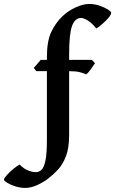

<svg xmlns="http://www.w3.org/2000/svg" viewBox="-163 -716 574 957"><path d="M391.1 -652.8Q391.1 -642.6 376.2 -625.5Q361.3 -608.4 343.5 -593.5Q325.7 -578.6 316.9 -574.2Q294.9 -601.6 274.4 -614Q253.9 -626.5 240.7 -626.5Q211.4 -626.5 196.5 -587.6Q181.6 -548.8 181.6 -445.8V-417.5H294.9L310.5 -400.9Q302.2 -388.2 288.3 -368.9Q274.4 -349.6 265.6 -345.2Q255.4 -350.6 235.8 -356Q216.3 -361.3 181.6 -361.3V-43.9Q181.6 21 166 62Q150.4 103 126.7 128.7Q103 154.3 78.6 172.9Q53.7 192.4 22.5 206.5Q-8.8 220.7 -36.6 220.7Q-62 220.7 -86.4 212.9Q-110.8 205.1 -127 195.1Q-143.1 185.1 -143.1 179.2Q-143.1 172.4 -128.7 156.5Q-114.3 140.6 -95.5 125.2Q-76.7 109.9 -64.9 104Q-45.9 124.5 -23.9 133.3Q-2 142.1 15.1 142.1Q31.7 142.1 44.2 130.1Q56.6 118.2 63.7 83.3Q70.8 48.3 70.8 -20V-361.3H18.1L5.4 -377.4L40 -417.5H70.8V-431.6Q70.8 -510.7 92.3 -556.2Q113.8 -601.6 146.5 -633.3Q178.2 -663.6 215.6 -679.9Q252.9 -696.3 281.2 -696.3Q308.6 -696.3 333.7 -687.5Q358.9 -678.7 375 -668.5Q391.1 -658.2 391.1 -652.8Z"/></svg>

Font: Dai Banna SIL SemiBold
Style: Regular
Weight: 600
Designer: Victor Gaultney
Foundry: SIL International
Version: Version 4.000